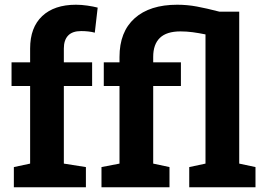

<svg xmlns="http://www.w3.org/2000/svg" viewBox="-20 -792 1124 812"><path d="M38.6 0V-85.4L107.4 -100.1V-428.2H28.8V-528.3H107.4V-586.9Q107.4 -675.8 158.4 -723.9Q209.5 -772 301.3 -772Q324.2 -772 349.6 -768.3Q375 -764.6 393.1 -759.8L380.9 -653.8Q369.1 -657.2 354 -658.9Q338.9 -660.6 323.2 -660.6Q286.1 -660.6 268.1 -641.6Q250 -622.6 250 -586.9V-528.3H369.6V-428.2H250V-100.1L343.3 -85.4V0ZM409.2 0V-85.4L485.4 -100.1V-428.2H418.9V-528.3H485.4V-551.3Q485.4 -657.2 549.3 -714.6Q613.3 -772 729.5 -772Q771.5 -772 812.5 -764.4Q853.5 -756.8 907.7 -742.7H991.7V-100.1L1060.5 -85.4V0H780.3V-85.4L849.1 -100.1V-646.5Q820.3 -652.3 794.7 -655.8Q769 -659.2 743.2 -659.2Q684.6 -659.2 656.2 -631.8Q627.9 -604.5 627.9 -551.3V-528.3H745.1V-428.2H627.9V-100.1L696.8 -85.4V0Z"/></svg>

Font: Robotiche
Style: Bold
Weight: 700
Designer: Google
Version: Version 2.001